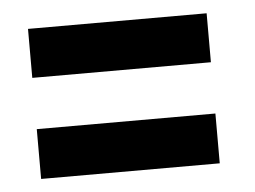

<svg xmlns="http://www.w3.org/2000/svg" viewBox="-33 -458 486 366"><g transform="rotate(-5 209.5 -275.5)"><path d="M32.2 -418.9H374V-325.2H32.2ZM32.2 -227.1H374V-131.8H32.2Z"/></g></svg>

Font: D-DIN Condensed
Style: DINCondensed-Bold
Weight: 700
Width: 3
Designer: Charles Nix
Foundry: Datto Inc.
Version: Version 1.10